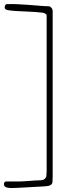

<svg xmlns="http://www.w3.org/2000/svg" viewBox="-24 -737 358 963"><path d="M-3.9 187.5Q-3.9 181.2 -2.4 178.2Q-1 175.3 5.4 173.3H67.4Q75.2 173.3 89.6 172.6Q104 171.9 119.4 170.7Q134.8 169.4 148.7 168.5Q162.6 167.5 170.4 167.5H174.3Q184.6 167 192.9 164.6Q201.2 162.1 207.5 150.4Q208 148.9 208.5 144.8Q209 140.6 209.2 135.5Q209.5 130.4 209.7 125.7Q210 121.1 210 119.1V-358.9V-457V-658.7Q210 -663.6 204.6 -667.7Q199.2 -671.9 190.4 -673.3Q175.8 -675.3 154.1 -676.8Q132.3 -678.2 108.4 -679.2Q84.5 -680.2 61.8 -681.4Q39.1 -682.6 22.5 -685.1Q11.2 -686 5.4 -689.7Q-0.5 -693.4 -0.5 -697.8Q-0.5 -704.6 2 -710.4Q4.4 -716.3 12.2 -716.3Q36.1 -717.3 65.9 -715.8Q95.7 -714.4 124.8 -712.2Q153.8 -710 179.2 -707.8Q204.6 -705.6 220.2 -705.6Q225.1 -705.6 228.8 -702.9Q232.4 -700.2 235.1 -696.5Q237.8 -692.9 239 -688.7Q240.2 -684.6 240.2 -681.6V-562.5V146Q240.2 147.9 240 151.6Q239.7 155.3 239.7 159.4Q239.7 163.6 239.5 167.5Q239.3 171.4 239.3 173.3Q239.3 183.1 232.7 189Q226.1 194.8 215.8 195.8Q199.2 198.2 182.9 198.7Q166.5 199.2 152.3 200.2Q144 200.7 127.7 201.7Q111.3 202.6 93.5 203.6Q75.7 204.6 59.6 205.3Q43.5 206.1 35.6 206.1Q29.3 206.1 22.5 205.6Q15.6 205.1 9.8 203.4Q3.9 201.7 0 198Q-3.9 194.3 -3.9 187.5Z"/></svg>

Font: IM FELL French Canon
Style: Italic
Weight: 400
Italic angle: -17°
Designer: Igino Marini
Foundry: Igino Marini
Version: 3.00